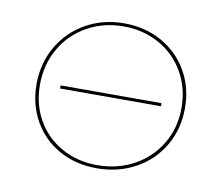

<svg xmlns="http://www.w3.org/2000/svg" viewBox="-59 -533 704 609"><g transform="rotate(10 292.5 -229.0)"><path d="M54 -225Q54 -292 85.5 -346.5Q117 -401 172 -432Q227 -463 295 -463Q362 -463 416 -433Q470 -403 500.5 -350Q531 -297 531 -231Q531 -164 499.5 -110Q468 -56 412.5 -25.5Q357 5 288 5Q220 5 167 -24.5Q114 -54 84 -106.5Q54 -159 54 -225ZM520 -230Q520 -293 491 -344Q462 -395 410.5 -424Q359 -453 295 -453Q230 -453 177.5 -423.5Q125 -394 95 -342Q65 -290 65 -225Q65 -162 93.5 -112Q122 -62 173 -33.5Q224 -5 288 -5Q353 -5 406 -34Q459 -63 489.5 -114.5Q520 -166 520 -230ZM130 -234H455V-224H130Z"/></g></svg>

Font: Ysabeau SC Hairline
Style: Regular
Weight: 100
Designer: Christian Thalmann (Catharsis Fonts)
Version: Version 0.003